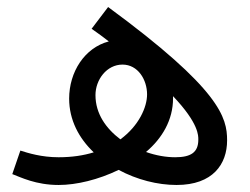

<svg xmlns="http://www.w3.org/2000/svg" viewBox="-20 -519 712 547"><path d="M483 8C587 8 627 -52 627 -119C627 -184 608 -264 288 -499L241 -437C258 -425 275 -413 290 -401C221 -383 177 -314 177 -238C177 -177 205 -125 247 -85C218 -76 185 -71 147 -71C98 -71 60 -83 38 -90L15 -23C39 -14 82 8 147 8C198 8 260 -7 318 -35C370 -7 429 8 483 8ZM252 -248C252 -292 284 -335 329 -335C373 -335 399 -292 399 -250C399 -214 376 -161 323 -122C282 -153 252 -195 252 -248ZM473 -239C473 -241 473 -243 473 -245C547 -167 545 -132 545 -121C545 -85 524 -71 479 -71C453 -71 424 -76 396 -86C442 -125 473 -177 473 -239Z"/></svg>

Font: Noto Sans Arabic
Style: Regular
Weight: 400
Designer: Monotype Design Team, Nadine Chahine, Nizar Qandah and Khaled Hosny
Foundry: Monotype Imaging Inc.
Version: Version 2.012